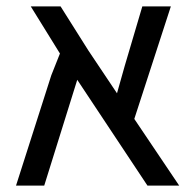

<svg xmlns="http://www.w3.org/2000/svg" viewBox="-20 -579 613 599"><path d="M539 0H440L221 -330L118 0H30L140 -344L167 -412L76 -559H169L256 -421L345 -288L369 -373L424 -559H513L399 -208Z"/></svg>

Font: Assistant ExtraLight Medium
Style: Regular
Weight: 500
Version: Version 3.000